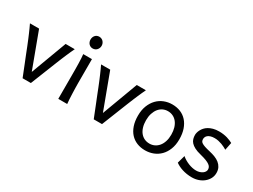

<svg xmlns="http://www.w3.org/2000/svg" viewBox="-54 -1288 2456 1866"><g transform="rotate(30 1174.5 -355.5)"><path d="M512.7 -498Q502.4 -477.1 491.5 -452.6Q480.5 -428.2 470.5 -404.8Q460.4 -381.3 451.7 -360.4Q442.9 -339.4 437 -324.7Q432.1 -313 424.1 -292.7Q416 -272.5 406 -247.3Q396 -222.2 384.8 -194.1Q373.5 -166 362.8 -138.7Q336.9 -74.2 307.6 0H214.8Q186.5 -70.8 161.6 -133.8Q150.9 -160.6 139.6 -188.5Q128.4 -216.3 118.4 -241.9Q108.4 -267.6 99.9 -289.1Q91.3 -310.5 85.4 -324.7Q79.6 -339.4 70.8 -360.6Q62 -381.8 51.8 -405.3Q41.5 -428.7 30.8 -452.9Q20 -477.1 9.8 -498H112.3L261.2 -97.7L410.2 -498Z M598.1 -656.7Q598.1 -670.4 602.5 -682.4Q606.9 -694.3 615 -703.4Q623 -712.4 634.3 -717.5Q645.5 -722.7 659.2 -722.7Q672.9 -722.7 684.6 -717.5Q696.3 -712.4 704.6 -703.4Q712.9 -694.3 717.8 -682.4Q722.7 -670.4 722.7 -656.7Q722.7 -643.1 717.8 -631.1Q712.9 -619.1 704.6 -610.1Q696.3 -601.1 684.6 -595.9Q672.9 -590.8 659.2 -590.8Q645.5 -590.8 634.3 -595.9Q623 -601.1 615 -610.1Q606.9 -619.1 602.5 -631.1Q598.1 -643.1 598.1 -656.7ZM705.6 -231.9Q705.6 -208.5 706.3 -176.5Q707 -144.5 708.3 -111.8Q709.5 -79.1 711.2 -49.3Q712.9 -19.5 715.3 0H615.2V-258.8Q615.2 -294.4 615 -329.1Q614.7 -363.8 614 -394.8Q613.3 -425.8 611.8 -452.4Q610.4 -479 607.9 -498H705.6Z M1311 -498Q1300.8 -477.1 1289.8 -452.6Q1278.8 -428.2 1268.8 -404.8Q1258.8 -381.3 1250 -360.4Q1241.2 -339.4 1235.4 -324.7Q1230.5 -313 1222.4 -292.7Q1214.4 -272.5 1204.3 -247.3Q1194.3 -222.2 1183.1 -194.1Q1171.9 -166 1161.1 -138.7Q1135.3 -74.2 1106 0H1013.2Q984.9 -70.8 960 -133.8Q949.2 -160.6 938 -188.5Q926.8 -216.3 916.7 -241.9Q906.7 -267.6 898.2 -289.1Q889.6 -310.5 883.8 -324.7Q877.9 -339.4 869.1 -360.6Q860.4 -381.8 850.1 -405.3Q839.8 -428.7 829.1 -452.9Q818.4 -477.1 808.1 -498H910.6L1059.6 -97.7L1208.5 -498Z M1457.5 -246.6Q1457.5 -204.1 1467.8 -170.4Q1478 -136.7 1496.8 -113.5Q1515.6 -90.3 1541.5 -78.1Q1567.4 -65.9 1599.1 -65.9Q1628.4 -65.9 1654.3 -78.1Q1680.2 -90.3 1699.5 -113.5Q1718.8 -136.7 1729.7 -170.4Q1740.7 -204.1 1740.7 -246.6Q1740.7 -289.6 1730.5 -323.5Q1720.2 -357.4 1701.4 -381.1Q1682.6 -404.8 1656.5 -417.2Q1630.4 -429.7 1599.1 -429.7Q1569.3 -429.7 1543.5 -417.2Q1517.6 -404.8 1498.5 -381.1Q1479.5 -357.4 1468.5 -323.5Q1457.5 -289.6 1457.5 -246.6ZM1367.2 -246.6Q1367.2 -309.6 1386.2 -358.2Q1405.3 -406.7 1437.5 -440.2Q1469.7 -473.6 1512.7 -490.7Q1555.7 -507.8 1604 -507.8Q1654.3 -507.8 1696 -490.7Q1737.8 -473.6 1767.8 -440.2Q1797.9 -406.7 1814.5 -358.2Q1831.1 -309.6 1831.1 -246.6Q1831.1 -183.6 1812 -135.3Q1793 -86.9 1760.7 -54.2Q1728.5 -21.5 1685.5 -4.6Q1642.6 12.2 1594.2 12.2Q1543.9 12.2 1502.2 -4.6Q1460.4 -21.5 1430.4 -54.2Q1400.4 -86.9 1383.8 -135.3Q1367.2 -183.6 1367.2 -246.6Z M2268.1 -383.3Q2255.9 -390.6 2240.2 -398.7Q2224.6 -406.7 2206.3 -413.6Q2188 -420.4 2167.2 -425Q2146.5 -429.7 2124 -429.7Q2097.2 -429.7 2078.9 -423.8Q2060.5 -418 2049.6 -408.9Q2038.6 -399.9 2033.7 -388.4Q2028.8 -377 2028.8 -366.2Q2028.8 -353.5 2032.7 -343.8Q2036.6 -334 2049.1 -325.7Q2061.5 -317.4 2084.5 -309.6Q2107.4 -301.8 2146 -293Q2179.2 -285.6 2208.5 -274.2Q2237.8 -262.7 2259.8 -245.1Q2281.7 -227.5 2294.4 -202.9Q2307.1 -178.2 2307.1 -144Q2307.1 -110.8 2292.5 -82.5Q2277.8 -54.2 2252.4 -33Q2227.1 -11.7 2192.9 0.2Q2158.7 12.2 2119.1 12.2Q2089.4 12.2 2061.8 7.8Q2034.2 3.4 2010 -4.4Q1985.8 -12.2 1965.8 -22.5Q1945.8 -32.7 1931.2 -43.9L1955.6 -131.8Q1972.2 -117.2 1992.9 -105Q2013.7 -92.8 2035.6 -84Q2057.6 -75.2 2079.8 -70.6Q2102.1 -65.9 2121.6 -65.9Q2143.1 -65.9 2160.9 -71.5Q2178.7 -77.1 2191.7 -86.2Q2204.6 -95.2 2211.9 -107.2Q2219.2 -119.1 2219.2 -131.8Q2219.2 -145.5 2213.6 -157.5Q2208 -169.4 2193.1 -180.4Q2178.2 -191.4 2152.1 -201.7Q2126 -211.9 2085 -222.2Q2040.5 -232.9 2012.5 -247.6Q1984.4 -262.2 1968.5 -279.8Q1952.6 -297.4 1946.8 -317.9Q1940.9 -338.4 1940.9 -361.3Q1940.9 -372.6 1944.6 -387.7Q1948.2 -402.8 1956.8 -419.2Q1965.3 -435.5 1979.2 -451.4Q1993.2 -467.3 2014.2 -479.7Q2035.2 -492.2 2063.5 -500Q2091.8 -507.8 2128.9 -507.8Q2155.3 -507.8 2178.5 -504.4Q2201.7 -501 2220.9 -495.4Q2240.2 -489.7 2256.3 -482.7Q2272.5 -475.6 2285.2 -468.8Z"/></g></svg>

Font: Andika
Style: Regular
Weight: 400
Designer: Victor Gaultney, Annie Olsen, Julie Remington, Don Collingsworth, Eric Hays
Foundry: SIL International
Version: Version 1.001